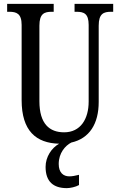

<svg xmlns="http://www.w3.org/2000/svg" viewBox="-20 -734 606 994"><path d="M326 240C343 240 372 234 389 224V171C370 176 353 179 339 179C308 179 284 160 284 115C284 58 318 20 349 4C443 -17 491 -93 491 -206V-601C491 -664 517 -673 555 -673H566V-714H366V-673H376C414 -673 439 -664 439 -605V-208C439 -118 397 -49 312 -49C236 -49 184 -93 184 -210V-601C184 -664 210 -673 248 -673H258V-714H17V-673H28C65 -673 92 -664 92 -605V-216C92 -56 167 7 286 10C247 32 216 78 216 130C216 206 256 240 326 240Z"/></svg>

Font: Noto Serif Lao ExtCond
Style: Regular
Weight: 400
Width: 2
Designer: Monotype Design Team
Foundry: Monotype Imaging Inc.
Version: Version 2.004